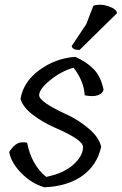

<svg xmlns="http://www.w3.org/2000/svg" viewBox="-20 -794 516 814"><path d="M332 -171Q332 -202 210 -254Q164 -274 120.5 -306.5Q77 -339 67 -375Q79 -447 147 -497Q215 -547 299 -553Q347 -532 377.5 -500.5Q408 -469 419 -414Q416 -398 395.5 -390.5Q375 -383 339 -390Q336 -450 292 -507Q239 -492 192.5 -454Q146 -416 146 -390Q146 -362 266 -307Q312 -286 355.5 -249.5Q399 -213 409 -172Q392 -94 329.5 -49Q267 -4 168 0Q113 -16 69.5 -61Q26 -106 19 -150Q37 -177 53.5 -185.5Q70 -194 95 -189Q113 -95 176 -44Q250 -59 291 -96Q332 -133 332 -171ZM376 -770Q408 -779 441.5 -767Q475 -755 476 -738L317 -582Q287 -582 284 -599L346 -692Z"/></svg>

Font: Tillana
Style: Regular
Weight: 400
Designer: Lipi Raval (Devanagari, Latin), Jonny Pinhorn (Latin)
Foundry: Indian Type Foundry
Version: Version 2.002;PS 1.0;hotconv 1.0.79;makeotf.lib2.5.61930; tt